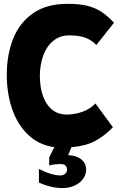

<svg xmlns="http://www.w3.org/2000/svg" viewBox="-20 -755 640 1004"><path d="M183.5 199.5V128.5Q215.5 145 244.5 153.8Q273.5 162.5 295.5 162.5Q310.5 162.5 320.5 154Q330.5 145.5 330.5 134Q330.5 103 298 103Q263 103 237.5 110.5V67.5L264 14.5Q183.5 3.5 127.5 -49.8Q71.5 -103 43.5 -184.8Q15.5 -266.5 15.5 -363.5Q15.5 -467 48 -550.8Q80.5 -634.5 151.5 -684.8Q222.5 -735 333.5 -735Q393.5 -735 435.2 -725Q477 -715 509.5 -693.8Q542 -672.5 576 -636L484 -520Q455 -548.5 422.2 -559.2Q389.5 -570 342.5 -570Q291.5 -570 256.8 -540Q222 -510 205.2 -461.8Q188.5 -413.5 188.5 -358.5Q188.5 -300.5 204.2 -254.5Q220 -208.5 251.8 -182.2Q283.5 -156 329.5 -156Q371.5 -156 412.5 -171Q453.5 -186 479 -214L570.5 -89.5Q524.5 -42.5 475.8 -17Q427 8.5 353 15L336.5 56.5Q380 58 405.2 78.5Q430.5 99 430.5 132.5Q430.5 157.5 414.8 179.8Q399 202 370.8 215.2Q342.5 228.5 306.5 228.5Q277 228.5 244.8 220.8Q212.5 213 183.5 199.5Z"/></svg>

Font: JuliaMono Black
Style: Regular
Weight: 900
Monospace: yes
Designer: cormullion
Foundry: corm
Version: Version 0.054; ttfautohint (v1.8.4)